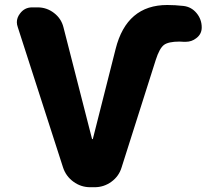

<svg xmlns="http://www.w3.org/2000/svg" viewBox="-20 -785 862 784"><path d="M712.9 -615.2Q667 -615.2 648.9 -601.1Q630.9 -586.9 616.2 -541L476.6 -101.6Q465.8 -65.4 435.1 -43Q404.3 -20.5 366.2 -20.5H348.6Q310.5 -20.5 279.8 -43Q249 -65.4 237.3 -101.6L52.7 -673.8Q48.8 -684.6 48.8 -694.3Q48.8 -712.9 61.5 -729.5Q80.1 -754.9 111.3 -754.9H133.8Q170.9 -754.9 200.7 -731.9Q230.5 -709 239.3 -672.9L355.5 -218.8Q355.5 -216.8 357.4 -216.8Q359.4 -216.8 359.4 -218.8L452.1 -585Q497.1 -764.6 663.1 -764.6Q694.3 -764.6 729.5 -760.7Q761.7 -756.8 782.7 -731.4Q803.7 -706.1 803.7 -672.9Q803.7 -645.5 781.2 -628.9Q762.7 -614.3 738.3 -614.3Q734.4 -614.3 730.5 -614.3Q721.7 -615.2 712.9 -615.2Z"/></svg>

Font: Gen Jyuu GothicX Heavy
Style: Bold
Weight: 900
Designer: [Source Han Sans]
Ryoko NISHIZUKA  (kana & ideographs); Paul D. Hunt (Latin, Greek & Cyrillic); Wenlong ZHANG  (bopomofo
Version: Version 1.002.20150607